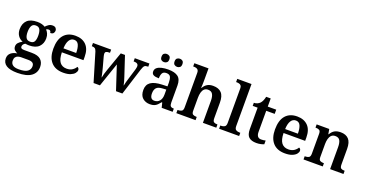

<svg xmlns="http://www.w3.org/2000/svg" viewBox="-41 -1636 5229 2749"><g transform="rotate(20 2573.5 -261.5)"><path d="M234 237Q121 237 65.5 201Q10 165 10 97Q10 43 48 12.5Q86 -18 141 -25Q117 -35 96 -55Q75 -75 75 -110Q75 -141 95.5 -164.5Q116 -188 155 -209Q109 -226 81.5 -266Q54 -306 54 -363Q54 -450 104 -499Q154 -548 258 -548Q296 -548 327 -539.5Q358 -531 377 -518Q395 -538 420.5 -556Q446 -574 481 -574Q513 -574 529 -557.5Q545 -541 545 -518Q545 -495 531 -478Q517 -461 483 -461Q483 -478 474 -489Q465 -500 449 -500Q437 -500 427.5 -497Q418 -494 410 -489Q430 -469 443.5 -439.5Q457 -410 457 -367Q457 -289 408 -239.5Q359 -190 258 -190Q247 -190 230 -191.5Q213 -193 203 -195Q187 -188 174.5 -173Q162 -158 162 -138Q162 -121 174 -112.5Q186 -104 217 -104H333Q429 -104 472 -63Q515 -22 515 47Q515 135 446 186Q377 237 234 237ZM256 -245Q302 -245 319 -276Q336 -307 336 -365Q336 -425 318.5 -458.5Q301 -492 255 -492Q210 -492 192 -457.5Q174 -423 174 -364Q174 -307 192 -276Q210 -245 256 -245ZM236 182Q331 182 370 152.5Q409 123 409 75Q409 39 386.5 23.5Q364 8 320 8H211Q188 8 165.5 15Q143 22 128.5 40.5Q114 59 114 94Q114 134 142.5 158Q171 182 236 182Z M851 10Q730 10 666 -62Q602 -134 602 -265Q602 -405 664 -476.5Q726 -548 840 -548Q944 -548 1004 -487Q1064 -426 1064 -308V-258H735Q737 -155 773 -108Q809 -61 878 -61Q929 -61 963.5 -84Q998 -107 1015 -138Q1027 -135 1035 -124.5Q1043 -114 1043 -98Q1043 -75 1023 -50Q1003 -25 960.5 -7.5Q918 10 851 10ZM931 -319Q931 -396 910.5 -441.5Q890 -487 841 -487Q794 -487 767 -444Q740 -401 737 -319Z M1182 -434Q1171 -466 1156 -476.5Q1141 -487 1112 -487H1108V-536H1385V-487H1372Q1342 -487 1327 -478.5Q1312 -470 1312 -445Q1312 -437 1314.5 -425Q1317 -413 1320 -401L1359 -258Q1369 -222 1378.5 -181Q1388 -140 1392 -116H1395Q1399 -141 1409 -175.5Q1419 -210 1430 -240L1533 -532H1597L1695 -236Q1705 -207 1715 -172Q1725 -137 1728 -116H1731Q1739 -161 1763 -237L1809 -388Q1813 -401 1815.5 -415.5Q1818 -430 1818 -438Q1818 -487 1752 -487H1745V-536H1968V-487H1955Q1926 -487 1911 -472.5Q1896 -458 1880 -409L1751 0H1654L1534 -364L1409 0H1312Z M2171 10Q2105 10 2060 -29.5Q2015 -69 2015 -152Q2015 -232 2071 -271Q2127 -310 2240 -314L2323 -317V-374Q2323 -428 2308 -459.5Q2293 -491 2244 -491Q2199 -491 2183 -461.5Q2167 -432 2167 -383Q2112 -383 2084.5 -397.5Q2057 -412 2057 -448Q2057 -484 2083.5 -506Q2110 -528 2154.5 -538Q2199 -548 2253 -548Q2353 -548 2403 -509.5Q2453 -471 2453 -377V-120Q2453 -79 2466.5 -64Q2480 -49 2514 -49H2517V0H2350L2331 -75H2323Q2301 -48 2281.5 -29Q2262 -10 2236 0Q2210 10 2171 10ZM2214 -59Q2264 -59 2293.5 -94.5Q2323 -130 2323 -191V-268L2271 -265Q2201 -262 2174.5 -232.5Q2148 -203 2148 -148Q2148 -59 2214 -59ZM2356 -626Q2332 -626 2314 -640Q2296 -654 2296 -688Q2296 -723 2314 -736.5Q2332 -750 2356 -750Q2379 -750 2397 -736.5Q2415 -723 2415 -688Q2415 -654 2397 -640Q2379 -626 2356 -626ZM2156 -626Q2132 -626 2114.5 -640Q2097 -654 2097 -688Q2097 -723 2114.5 -736.5Q2132 -750 2156 -750Q2179 -750 2197.5 -736.5Q2216 -723 2216 -688Q2216 -654 2197.5 -640Q2179 -626 2156 -626Z M2573 0V-49H2580Q2612 -49 2634.5 -61Q2657 -73 2657 -119V-647Q2657 -675 2645.5 -688.5Q2634 -702 2616.5 -706.5Q2599 -711 2582 -711H2571V-760H2787V-570Q2787 -537 2785.5 -505Q2784 -473 2783 -463H2789Q2810 -502 2845.5 -525Q2881 -548 2937 -548Q3021 -548 3064.5 -502Q3108 -456 3108 -354V-120Q3108 -73 3126.5 -61Q3145 -49 3179 -49H3182V0H2978V-335Q2978 -400 2957.5 -435.5Q2937 -471 2887 -471Q2851 -471 2829 -450Q2807 -429 2797.5 -393Q2788 -357 2788 -313V-115Q2788 -72 2808.5 -60.5Q2829 -49 2862 -49H2866V0Z M3225 0V-49H3237Q3268 -49 3290 -62.5Q3312 -76 3312 -120V-647Q3312 -675 3300.5 -688.5Q3289 -702 3271.5 -706.5Q3254 -711 3237 -711H3225V-760H3442V-120Q3442 -76 3464 -62.5Q3486 -49 3517 -49H3530V0Z M3794 10Q3717 10 3678.5 -25Q3640 -60 3640 -147V-472H3565V-519Q3592 -519 3616 -529.5Q3640 -540 3656 -557Q3687 -590 3702 -660H3771V-536H3900V-472H3771V-152Q3771 -61 3841 -61Q3859 -61 3876 -63Q3893 -65 3909 -69V-12Q3894 -5 3862.5 2.5Q3831 10 3794 10Z M4229 10Q4108 10 4044 -62Q3980 -134 3980 -265Q3980 -405 4042 -476.5Q4104 -548 4218 -548Q4322 -548 4382 -487Q4442 -426 4442 -308V-258H4113Q4115 -155 4151 -108Q4187 -61 4256 -61Q4307 -61 4341.5 -84Q4376 -107 4393 -138Q4405 -135 4413 -124.5Q4421 -114 4421 -98Q4421 -75 4401 -50Q4381 -25 4338.5 -7.5Q4296 10 4229 10ZM4309 -319Q4309 -396 4288.5 -441.5Q4268 -487 4219 -487Q4172 -487 4145 -444Q4118 -401 4115 -319Z M4511 0V-49H4518Q4551 -49 4573 -61Q4595 -73 4595 -119V-421Q4595 -464 4574.5 -475.5Q4554 -487 4521 -487H4516V-536H4708L4721 -461H4726Q4753 -508 4789.5 -528Q4826 -548 4880 -548Q4960 -548 5003 -502Q5046 -456 5046 -354V-120Q5046 -73 5064 -61Q5082 -49 5115 -49H5120V0H4916V-335Q4916 -400 4896.5 -435.5Q4877 -471 4826 -471Q4788 -471 4766 -449Q4744 -427 4734.5 -391Q4725 -355 4725 -313V-115Q4725 -72 4745.5 -60.5Q4766 -49 4799 -49H4804V0Z"/></g></svg>

Font: Noto Serif Malayalam SemiBold
Style: Regular
Weight: 600
Designer: Indian type Foundry, Jelle Bosma, Monotype Design Team
Foundry: Monotype Imaging Inc.
Version: Version 2.104; ttfautohint (v1.8.4.7-5d5b)